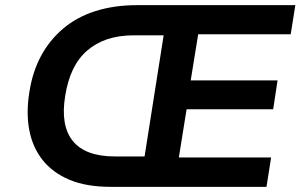

<svg xmlns="http://www.w3.org/2000/svg" viewBox="-20 -725 1176 745"><path d="M409 0Q315 0 249.5 -27.5Q184 -55 145 -104.5Q106 -154 93.5 -221Q81 -288 94 -368Q106 -446 139 -507.5Q172 -569 225 -614Q278 -659 350.5 -682Q423 -705 511 -705H1126L1108 -592H749L720 -413H1057L1040 -301H704L674 -114H1032L1014 0ZM426 -118H541L615 -588H500Q442 -588 397 -573Q352 -558 318 -528.5Q284 -499 263 -455Q242 -411 233 -353Q214 -238 262.5 -178Q311 -118 426 -118Z"/></svg>

Font: Nunito Sans 6pt
Style: Bold Italic
Weight: 700
Italic angle: -9°
Version: Version 3.101;gftools[0.9.27]